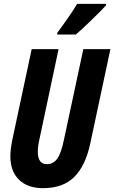

<svg xmlns="http://www.w3.org/2000/svg" viewBox="-20 -970 595 1000"><path d="M34 -155Q34 -191 44 -241L145 -714H285L184 -238Q177 -207 177 -179Q177 -115 224 -115Q258 -115 278.5 -144Q299 -173 313 -242L414 -714H555L450 -222Q425 -106 366.5 -48Q308 10 204 10Q124 10 79 -34Q34 -78 34 -155ZM279 -800Q348 -893 382 -950H533L532 -942Q511 -918 456 -865Q401 -812 375 -790H277Z"/></svg>

Font: Noto Sans Display Ex Bold Cond
Style: Italic
Weight: 800
Width: 3
Italic angle: -12°
Designer: Monotype Design team
Foundry: Monotype Imaging Inc.
Version: Version 1.000